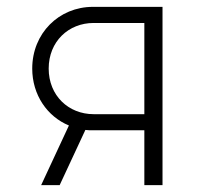

<svg xmlns="http://www.w3.org/2000/svg" viewBox="-20 -540 574 560"><path d="M74 -340C74 -263 118 -200 181 -174L100 0H154L229 -161C236 -160 244 -160 251 -160H401V0H454V-520H251C152 -520 74 -443 74 -340ZM122 -340C122 -419 180 -473 253 -473H401V-207H253C180 -207 122 -261 122 -340Z"/></svg>

Font: Grotesk 01 Extrafine
Style: Bold
Weight: 400
Designer: Frank Adebiaye, contributions by Jérémy Landes, Ariel Martín Pérez
Foundry: Velvetyne Type Foundry
Version: Version 3.000;Glyphs 3.1.2 (3150)